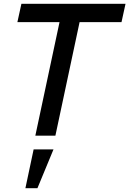

<svg xmlns="http://www.w3.org/2000/svg" viewBox="-20 -710 677 1005"><path d="M165 0 312 -690H417L270 0ZM71 -594 92 -690H637L616 -594ZM113 275 156 72H260L176 275Z"/></svg>

Font: Radio Canada Big
Style: Italic
Weight: 400
Italic angle: -12°
Designer: Étienne Aubert Bonn
Foundry: Coppers and Brasses
Version: Version 1.001